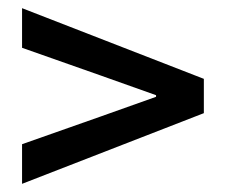

<svg xmlns="http://www.w3.org/2000/svg" viewBox="-20 -567 553 470"><path d="M34 -117V-214L227 -282L362 -330V-334L227 -382L34 -450V-547L479 -374V-290Z"/></svg>

Font: Source Sans 3 ExtraLight SemiBold
Style: Regular
Weight: 600
Version: Version 3.052;hotconv 1.1.0;makeotfexe 2.6.0